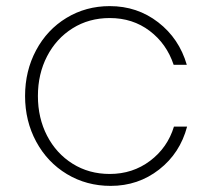

<svg xmlns="http://www.w3.org/2000/svg" viewBox="-20 -517 691 628"><path d="M342 91Q263 91 199 52.5Q135 14 98.5 -53.5Q62 -121 62 -203Q62 -285 98 -352.5Q134 -420 197.5 -458.5Q261 -497 339 -497Q429 -497 497.5 -444Q566 -391 591 -305H548Q525 -374 469.5 -416Q414 -458 339 -458Q271 -458 217.5 -424.5Q164 -391 134 -333Q104 -275 104 -203Q104 -131 134 -73Q164 -15 217.5 18.5Q271 52 339 52Q414 52 471 9Q528 -34 549 -103H592Q569 -16 500.5 37.5Q432 91 342 91Z"/></svg>

Font: Gmarket Sans TTF Light
Style: Regular
Weight: 300
Designer: Creative Director : Sungho Lee; Art Director : Kiwoong Choi; Project Manager : Sori Yang, Jongwook Yoon; Font Designer :
Foundry: Sandoll Inc.
Version: Version 1.000;hotconv 1.0.109;makeotfexe 2.5.65596